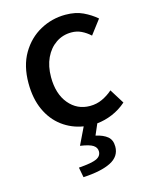

<svg xmlns="http://www.w3.org/2000/svg" viewBox="-122 -641 762 979"><g transform="rotate(-15 258.5 -152.0)"><path d="M195 260 185 207Q254 202 279.5 190Q305 178 305 153Q305 133 286.5 120.5Q268 108 219 101L263 10Q201 0 152 -36.5Q103 -73 75.5 -133.5Q48 -194 48 -275Q48 -367 86 -431.5Q124 -496 186 -530Q248 -564 320 -564Q373 -564 412 -545.5Q451 -527 481 -501L424 -426Q402 -446 378 -457.5Q354 -469 326 -469Q280 -469 244 -444.5Q208 -420 187.5 -376.5Q167 -333 167 -275Q167 -187 210.5 -134.5Q254 -82 322 -82Q357 -82 387 -96Q417 -110 442 -132L490 -55Q456 -25 415.5 -8Q375 9 334 13L309 71Q349 80 370.5 98Q392 116 392 151Q392 203 341 229Q290 255 195 260Z"/></g></svg>

Font: Source Han Sans TC Medium
Style: Regular
Weight: 500
Designer: Ryoko NISHIZUKA Ë•øÂ°öÊ∂ºÂ≠ê (kana, bopomofo & ideographs); Paul D. Hunt (Latin, Greek & Cyrillic); Sandoll Communicatio
Foundry: Adobe
Version: Version 2.004;hotconv 1.0.118;makeotfexe 2.5.65603